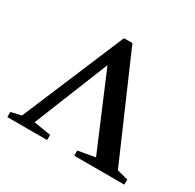

<svg xmlns="http://www.w3.org/2000/svg" viewBox="-111 -590 722 711"><g transform="rotate(30 250.0 -234.5)"><path d="M228 -469H264L453 -34L500 -22V0H286V-22L359 -35L225 -352L97 -34L170 -22V0H0V-22L44 -32Z"/></g></svg>

Font: Libra Serif Modern
Style: Regular
Weight: 400
Designer: Stefan Peev, Context Ltd
Foundry: Stefan Peev, Context Ltd
Version: Version 1.000